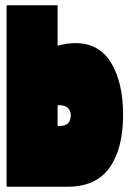

<svg xmlns="http://www.w3.org/2000/svg" viewBox="-20 -710 488 730"><path d="M448 -273Q448 -145 396.5 -72.5Q345 0 237 0H5V-690H199V-536Q232 -546 267 -546Q357 -546 402.5 -471Q448 -396 448 -273ZM249 -272Q249 -289 238 -299.5Q227 -310 207 -310H199V-231H207Q249 -231 249 -272Z"/></svg>

Font: FFF_tuoi-tre Black
Style: Regular
Weight: 900
Designer: bBox Type GmbH
Foundry: bBox Type GmbH
Version: Version 1.001